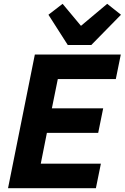

<svg xmlns="http://www.w3.org/2000/svg" viewBox="-20 -983 652 1003"><path d="M481 0H22L162 -698H611L585 -570H282L251 -417H519L493 -289H225L193 -128H507ZM457 -748H334L233 -906L307 -963L403 -848L540 -963L612 -906Z"/></svg>

Font: IBM Plex Sans
Style: Italic
Weight: 400
Italic angle: -11.31°
Designer: Mike Abbink, Paul van der Laan, Pieter van Rosmalen
Foundry: Bold Monday
Version: Version 3.201